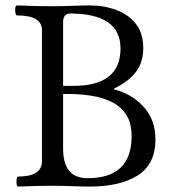

<svg xmlns="http://www.w3.org/2000/svg" viewBox="-20 -686 653 709"><path d="M47 3Q43 3 41.5 -6Q40 -15 41.5 -24.5Q43 -34 47 -34Q135 -34 135 -91V-575Q135 -629 43 -629Q39 -629 37 -638.5Q35 -648 36.5 -657Q38 -666 43 -666Q109 -663 174 -663Q207 -663 246 -664.5Q285 -666 310 -666Q365 -666 410 -649Q455 -632 482 -597.5Q509 -563 509 -508Q509 -456 481.5 -420Q454 -384 401 -359V-356Q466 -340 510 -292Q554 -244 554 -171Q554 -80 489 -38.5Q424 3 310 3Q285 3 246 1.5Q207 0 174 0Q112 0 47 3ZM213 -369H252Q425 -369 425 -507Q425 -636 239 -636Q213 -636 213 -604ZM303 -28Q466 -28 466 -183Q466 -232 446 -262.5Q426 -293 392.5 -309.5Q359 -326 317 -332.5Q275 -339 231 -339H213V-137Q213 -28 303 -28Z"/></svg>

Font: Junicode
Style: Regular
Weight: 400
Designer: Peter S. Baker
Version: Version 2.100; ttfautohint (v1.8.4)